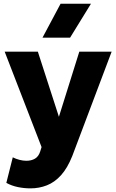

<svg xmlns="http://www.w3.org/2000/svg" viewBox="-20 -787 622 1030"><path d="M144 223.5Q109 223.5 75.5 216.5Q42 209.5 14 194L48.5 57Q65 65.5 84.5 70.5Q104 75.5 121 75.5Q148.5 75.5 167.8 64Q187 52.5 195.5 26L203 2L5 -510H183L296 -160.5L405.5 -510H579L367.5 50.5Q341.5 115.5 307.2 153.2Q273 191 231.5 207.2Q190 223.5 144 223.5ZM208 -585 305 -767H468L356 -585Z"/></svg>

Font: Geologica Roman
Style: Bold
Weight: 700
Designer: Sindre Bremnes, Frode Helland
Foundry: Monokrom Skriftforlag AS
Version: Version 1.010;gftools[0.9.28]